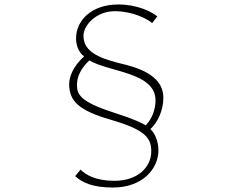

<svg xmlns="http://www.w3.org/2000/svg" viewBox="-20 -788 1040 858"><path d="M683 -715C656 -736 594 -768 509 -768C385 -768 320 -693 320 -618C319 -593 329 -554 356 -536C306 -491 289 -444 289 -412C289 -335 335 -293 475 -253C624 -209 656 -175 656 -112C656 -41 596 20 491 20C407 20 363 -7 340 -30L316 -1C347 29 397 50 485 50C618 50 688 -35 688 -116C688 -156 672 -194 652 -211C686 -242 710 -297 710 -351C710 -425 650 -473 532 -501C438 -524 353 -550 353 -628C353 -676 411 -738 493 -738C571 -738 636 -705 660 -685ZM379 -518C470 -465 675 -465 675 -339C675 -300 660 -257 631 -228C614 -238 585 -254 485 -286C333 -335 324 -369 324 -410C324 -442 338 -479 379 -518Z"/></svg>

Font: Kinto Sans Thin
Style: Regular
Weight: 100
Designer: Authors: Ryoko NISHIZUKA  (kana & ideographs); Paul D. Hunt (Latin, Greek & Cyrillic); Wenlong ZHANG  (bopomofo); Sandol
Foundry: Adobe Systems Incorporated, ookami Inc.
Version: Version 0.001